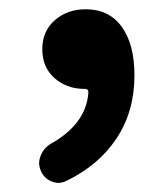

<svg xmlns="http://www.w3.org/2000/svg" viewBox="-20 -196 364 419"><path d="M124 199.2Q115.2 203.1 107.4 203.1Q99.6 203.1 90.8 199.2Q75.2 192.4 68.4 174.8Q65.4 167 65.4 160.2Q65.4 151.4 69.3 142.6Q76.2 126 91.8 117.2Q168 74.2 172.9 5.9Q172.9 -2 166 -2H164.1Q126 -2 99.1 -25.4Q72.3 -48.8 72.3 -88.9Q72.3 -127.9 99.6 -151.9Q127 -175.8 167 -175.8Q217.8 -175.8 245.6 -137.7Q273.4 -99.6 273.4 -31.2Q273.4 46.9 234.4 106Q195.3 165 124 199.2Z"/></svg>

Font: Gen Jyuu Gothic Bold
Style: Bold
Weight: 700
Designer: [Source Han Sans]
Ryoko NISHIZUKA  (kana & ideographs); Paul D. Hunt (Latin, Greek & Cyrillic); Wenlong ZHANG  (bopomofo
Version: Version 1.002.20150607